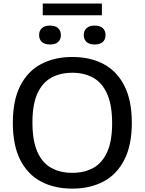

<svg xmlns="http://www.w3.org/2000/svg" viewBox="-20 -1078 834 1107"><path d="M397 9.5Q293.5 9.5 216.2 -31.5Q139 -72.5 96.5 -156.5Q54 -240.5 54 -370Q54 -499.5 96.8 -583.5Q139.5 -667.5 216.8 -708.5Q294 -749.5 397 -749.5Q500.5 -749.5 577.5 -708.5Q654.5 -667.5 697.2 -583.2Q740 -499 740 -370Q740 -241 697 -156.8Q654 -72.5 576.8 -31.5Q499.5 9.5 397 9.5ZM397 -81.5Q467 -81.5 518.5 -110.2Q570 -139 598.2 -202Q626.5 -265 626.5 -367Q626.5 -472 598 -536.2Q569.5 -600.5 518 -629.5Q466.5 -658.5 397 -658.5Q327.5 -658.5 275.8 -630Q224 -601.5 195.5 -538.5Q167 -475.5 167 -373Q167 -267.5 195.2 -203.2Q223.5 -139 275.2 -110.2Q327 -81.5 397 -81.5ZM526 -821.5Q495 -821.5 479 -836Q463 -850.5 463 -875.5Q463 -901 479 -915.8Q495 -930.5 526 -930.5Q556.5 -930.5 572.5 -915.8Q588.5 -901 588.5 -875.5Q588.5 -850.5 572.5 -836Q556.5 -821.5 526 -821.5ZM268 -821.5Q237.5 -821.5 221.5 -836Q205.5 -850.5 205.5 -875.5Q205.5 -901 221.5 -915.8Q237.5 -930.5 268 -930.5Q299 -930.5 315 -915.8Q331 -901 331 -875.5Q331 -850.5 315 -836Q299 -821.5 268 -821.5ZM226.5 -990V-1057.5H567.5V-990Z"/></svg>

Font: Encode Sans SemiExpanded SemiExpanded Medium
Style: Regular
Weight: 500
Width: 6
Designer: Multiple Designers
Foundry: Impallari Type
Version: Version 3.000; ttfautohint (v1.8.3) -l 8 -r 50 -G 200 -x 14 